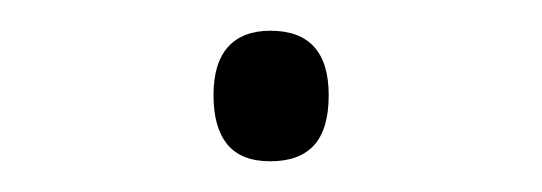

<svg xmlns="http://www.w3.org/2000/svg" viewBox="-20 -333 353 125"><path d="M156 -228Q137 -228 128 -239Q119 -250 119 -271Q119 -292 128.5 -302.5Q138 -313 156 -313Q175 -313 184.5 -302.5Q194 -292 194 -271Q194 -249 184.5 -238.5Q175 -228 156 -228Z"/></svg>

Font: Playwrite HR Lijeva Thin
Style: Regular
Weight: 250
Designer: Veronika Burian, José Scaglione
Foundry: TypeTogether
Version: Version 1.002